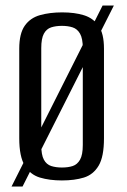

<svg xmlns="http://www.w3.org/2000/svg" viewBox="-20 -644 461 698"><path d="M22 34 353 -624H394L62 34ZM205 12Q160 12 125 1.5Q90 -9 70 -42Q50 -75 50 -141V-467Q50 -522 70 -550.5Q90 -579 125.5 -589Q161 -599 206 -599Q252 -599 285.5 -588.5Q319 -578 338.5 -550Q358 -522 358 -467V-141Q358 -74 338.5 -41.5Q319 -9 285 1.5Q251 12 205 12ZM205 -35Q228 -35 244.5 -40.5Q261 -46 271 -63.5Q281 -81 281 -117V-469Q281 -504 271 -521.5Q261 -539 244 -544.5Q227 -550 205 -550Q183 -550 166 -544.5Q149 -539 139.5 -521.5Q130 -504 130 -469V-117Q130 -81 139.5 -63.5Q149 -46 166 -40.5Q183 -35 205 -35Z"/></svg>

Font: Alumni Sans Thin Medium
Style: Regular
Weight: 500
Version: Version 1.018